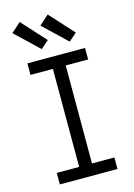

<svg xmlns="http://www.w3.org/2000/svg" viewBox="-143 -1053 786 1126"><g transform="rotate(-15 250.0 -490.5)"><path d="M75 0V-70H211V-665H75V-735H425V-665H289V-70H425V0ZM348 -794 206 -929 264 -981 396 -836ZM178 -794 36 -929 94 -981 226 -836Z"/></g></svg>

Font: Iosevka Term
Style: Regular
Weight: 400
Monospace: yes
Designer: Belleve Invis
Foundry: Belleve Invis
Version: Version 30.0.1